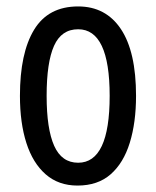

<svg xmlns="http://www.w3.org/2000/svg" viewBox="-20 -567 485 597"><path d="M403 -269Q403 -186 383.5 -123Q364 -60 324 -25Q284 10 221 10Q162 10 122 -25Q82 -60 62 -122.5Q42 -185 42 -269Q42 -402 86 -474.5Q130 -547 223 -547Q309 -547 356 -476.5Q403 -406 403 -269ZM125 -269Q125 -166 148.5 -113.5Q172 -61 223 -61Q321 -61 321 -269Q321 -476 223 -476Q171 -476 148 -424.5Q125 -373 125 -269Z"/></svg>

Font: Noto Sans Georgian ExtraCondensed
Style: Regular
Weight: 400
Width: 2
Designer: Monotype Design Team, Akaki Razmadze
Foundry: Google LLC
Version: Version 2.005; ttfautohint (v1.8.4.7-5d5b)